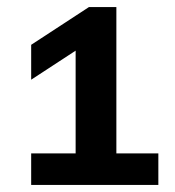

<svg xmlns="http://www.w3.org/2000/svg" viewBox="-20 -830 493 542"><path d="M68 -308V-397H193.5V-687L68 -605V-703.5L231 -810H308.5V-397H427V-308Z"/></svg>

Font: Encode Sans Expanded Expanded SemiBold
Style: Regular
Weight: 600
Width: 7
Designer: Multiple Designers
Foundry: Impallari Type
Version: Version 3.000; ttfautohint (v1.8.3) -l 8 -r 50 -G 200 -x 14 